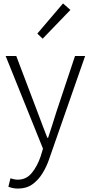

<svg xmlns="http://www.w3.org/2000/svg" viewBox="-20 -861 530 1121"><path d="M85 240Q70 240 55 237Q40 234 29 229L41 180Q49 183 61 185.5Q73 188 84 188Q133 188 165 149.5Q197 111 217 53L231 7L13 -534H75L199 -207Q212 -172 227 -132.5Q242 -93 256 -57H261Q273 -93 285.5 -132.5Q298 -172 309 -207L418 -534H477L269 62Q254 108 229.5 148.5Q205 189 170 214.5Q135 240 85 240ZM229 -635 198 -665 348 -841 391 -803Z"/></svg>

Font: Noto Sans HK Thin Light
Style: Regular
Weight: 300
Version: Version 2.004-H2;hotconv 1.0.118;makeotfexe 2.5.65603